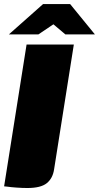

<svg xmlns="http://www.w3.org/2000/svg" viewBox="-52 -720 488 948"><path d="M227.5 -700H294.2L416.7 -550H270.8L211.7 -600L137.5 -550H-8.3L160.8 -700ZM-31.7 200 79.2 -500H312.5L215 116.7Q208.3 160.8 178.8 184.6Q149.2 208.3 83.3 208.3Q58.3 208.3 29.6 206.2Q0.8 204.2 -15 201.7Z"/></svg>

Font: BoonTook
Style: Italic
Weight: 400
Italic angle: -9°
Designer: Sungsit Sawaiwan
Foundry: FontUni
Version: Version 3.0